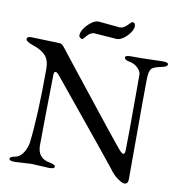

<svg xmlns="http://www.w3.org/2000/svg" viewBox="-91 -913 952 1013"><g transform="rotate(10 385.0 -406.0)"><path d="M476 -790Q495 -790 515 -810Q533 -829 536 -829Q553 -829 553 -809Q553 -795 540 -775.5Q527 -756 507.5 -741.5Q488 -727 470 -727L349 -736Q329 -736 312 -716Q294 -695 292 -695Q285 -695 279 -700Q273 -705 273 -712Q273 -730 287.5 -750.5Q302 -771 322 -786Q342 -801 360 -801ZM179 -653Q189 -653 203 -636Q207 -631 228 -604Q249 -577 281.5 -536Q314 -495 352 -447Q390 -399 428.5 -350.5Q467 -302 500 -260.5Q533 -219 555.5 -191.5Q578 -164 583 -158Q601 -136 610 -136Q618 -136 619 -157Q620 -189 620.5 -269Q621 -349 621 -477V-564Q620 -582 601 -599.5Q582 -617 556 -621Q530 -626 530 -639Q530 -650 559 -650H616L731 -653Q760 -653 760 -642Q760 -628 725 -622Q690 -615 678 -604Q666 -593 664 -557Q663 -538 662.5 -401Q662 -264 662 -8Q662 17 641 17Q631 17 606 0Q581 -17 558 -50Q545 -67 456.5 -175.5Q368 -284 204 -484Q191 -500 183 -500Q174 -500 174 -479Q172 -355 170.5 -261.5Q169 -168 169 -104Q169 -36 233 -24Q266 -18 266 -7Q266 5 237 5L143 0L52 5Q23 5 23 -7Q23 -18 52 -23Q71 -27 84 -42Q97 -57 104.5 -75.5Q112 -94 114 -107Q132 -257 132 -507Q132 -556 108 -580Q84 -604 43 -617Q2 -631 2 -644Q2 -658 25 -658Z"/></g></svg>

Font: Benne
Style: Regular
Weight: 400
Designer: John-Daniel Harrington
Version: Version 1.001